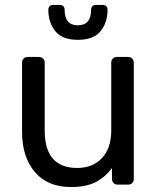

<svg xmlns="http://www.w3.org/2000/svg" viewBox="-20 -752 640 782"><path d="M69.8 -214.8V-497.1Q69.8 -506.8 76.4 -513.4Q83 -520 92.8 -520H139.2Q148.9 -520 155.5 -513.4Q162.1 -506.8 162.1 -497.1V-220.2Q162.1 -68.4 293.9 -67.9Q357.9 -67.9 395.5 -108.4Q433.1 -148.9 433.1 -220.2V-497.1Q433.1 -506.8 439.5 -513.4Q445.8 -520 456.1 -520H502Q511.7 -520 518.3 -513.4Q524.9 -506.8 524.9 -497.1V-22.9Q524.9 -13.2 518.6 -6.6Q512.2 0 502 0H459Q449.2 0 442.6 -6.6Q436 -13.2 436 -22.9V-67.9Q407.2 -28.8 368.2 -9.5Q329.1 9.8 269 9.8Q173.8 9.8 121.8 -51.5Q69.8 -112.8 69.8 -214.8ZM176.8 -712.9Q176.8 -720.7 181.9 -726.3Q187 -731.9 195.8 -731.9H224.1Q232.9 -731.9 238 -726.6Q243.2 -721.2 243.2 -712.9Q243.2 -648.9 296.9 -648.9Q351.1 -648.9 351.1 -712.9Q351.1 -720.7 356 -726.3Q360.8 -731.9 370.1 -731.9H398.9Q407.7 -731.9 412.8 -726.6Q418 -721.2 418 -712.9Q418 -659.7 389.4 -624.8Q360.8 -589.8 296.9 -589.8Q233.9 -589.8 205.3 -625Q176.8 -660.2 176.8 -712.9Z"/></svg>

Font: Rubik AZ
Style: Regular
Weight: 400
Designer: Hubert and Fischer
Foundry: Hubert & Fischer
Version: Version 2.000